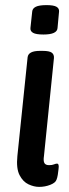

<svg xmlns="http://www.w3.org/2000/svg" viewBox="-20 -724 270 751"><path d="M133 7Q113 7 91.5 -3Q70 -13 56.5 -39Q43 -65 48 -114L88 -500Q91 -525 136 -525H147Q173 -525 182.5 -518Q192 -511 191 -497L152 -114Q149 -95 153.5 -86.5Q158 -78 172 -78Q184 -78 191 -81Q198 -84 203 -84Q212 -84 209 -63Q208 -52 206 -40Q204 -28 201 -21Q197 -9 176.5 -1Q156 7 133 7ZM150 -589Q121 -589 109.5 -595.5Q98 -602 99 -614L106 -679Q107 -691 120 -697.5Q133 -704 162 -704Q190 -704 201 -697.5Q212 -691 211 -679L205 -614Q203 -589 150 -589Z"/></svg>

Font: Asap Condensed Condensed Medium
Style: Italic
Weight: 500
Width: 3
Italic angle: -6°
Designer: Pablo Cosgaya
Foundry: Omnibus-Type
Version: Version 3.001; ttfautohint (v1.8.4.7-5d5b)